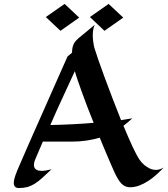

<svg xmlns="http://www.w3.org/2000/svg" viewBox="-20 -926 849 972"><path d="M649.9 -327.1Q640.1 -317.9 628.9 -308.3Q617.7 -298.8 605 -289.1Q617.2 -259.3 629.2 -232.2Q641.1 -205.1 651.6 -182.4Q662.1 -159.7 671.4 -142.6Q680.7 -125.5 688 -115.2Q698.2 -101.1 710.9 -90.3Q722.2 -81.1 737.1 -73.5Q752 -65.9 770 -65.9Q788.1 -65.9 809.1 -78.1Q791.5 -59.6 771.7 -41.7Q752 -23.9 730.2 -9.8Q708.5 4.4 685.3 13.2Q662.1 22 637.7 22Q619.1 22 603.5 11Q587.9 0 572.8 -27.8Q567.4 -36.6 558.6 -55.9Q549.8 -75.2 538.3 -101.8Q526.9 -128.4 513.2 -160.9Q499.5 -193.4 484.9 -229Q454.1 -219.7 418.2 -214.4Q382.3 -209 340.8 -209H196.8L156.7 -115.2Q153.3 -106 152.1 -96.4Q150.9 -86.9 153.8 -79.1Q156.7 -71.3 165.3 -66.2Q173.8 -61 190.9 -61Q200.7 -61 212.9 -63Q225.1 -64.9 240.7 -68.8Q213.4 -43 193.4 -24.9Q173.3 -6.8 155.3 4.4Q137.2 15.6 118.7 20.8Q100.1 25.9 76.2 25.9Q62 25.9 55.9 19Q49.8 12.2 49.8 0Q49.8 -15.6 57.9 -38.1Q65.9 -60.5 78.1 -87.9Q88.4 -112.8 118.2 -180.2Q130.9 -209 148.9 -250Q167 -291 191.9 -346.9Q216.8 -402.8 248.8 -475.6Q280.8 -548.3 321.8 -640.1L344.7 -659.2Q344.7 -674.3 347.2 -685.5Q349.6 -696.8 354.2 -705.3Q358.9 -713.9 365.2 -720.7Q371.6 -727.5 378.9 -733.9Q387.7 -741.2 399.9 -751Q420.4 -767.6 460 -800.8Q454.1 -789.6 451.9 -775.6Q449.7 -761.7 449.7 -748Q449.7 -733.9 451.2 -720.9Q452.6 -708 454.6 -698.2Q456.5 -686.5 460 -676.8Q465.3 -659.2 478.5 -621.1Q491.7 -583 510 -533.4Q528.3 -483.9 549.8 -427.7Q571.3 -371.6 592.8 -317.9Q606.9 -319.8 617.7 -321.8Q628.4 -323.7 635.7 -324.7Q644 -326.2 649.9 -327.1ZM358.9 -565.9Q324.2 -490.2 293.5 -424.1Q262.7 -357.9 234.9 -293Q300.3 -294.4 355 -297.4Q409.7 -300.3 454.1 -304.2Q438.5 -342.3 424.1 -380.1Q409.7 -418 397.2 -452.1Q384.8 -486.3 374.8 -515.6Q364.7 -544.9 358.9 -565.9ZM604 -836.9 508.8 -770 435.1 -839.8 529.8 -906.2ZM380.9 -836.9 286.1 -770 211.9 -839.8 307.1 -906.2Z"/></svg>

Font: Eagle Lake
Style: Regular
Weight: 400
Designer: Astigmatic (AOETI)
Foundry: Astigmatic (AOETI)
Version: Version 1.000